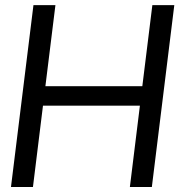

<svg xmlns="http://www.w3.org/2000/svg" viewBox="-20 -748 719 768"><path d="M23.9 0H111.8L151.9 -325.2H539.6L499.5 0H587.4L677.2 -727.5H589.4L549.3 -403.3H161.6L201.7 -727.5H113.8Z"/></svg>

Font: Guggenheim Sans Display
Style: Italic
Weight: 400
Italic angle: -7°
Designer: Modified by Tom Baber under direction of Pentagram Design 2023
Foundry: rsms
Version: Version 1.001;Glyphs 3.1.2 (3151)